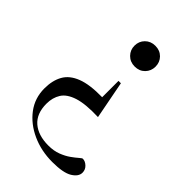

<svg xmlns="http://www.w3.org/2000/svg" viewBox="-219 -609 909 909"><g transform="rotate(45 236.0 -154.0)"><path d="M266 -382Q235.5 -382 215.5 -402.2Q195.5 -422.5 195.5 -451.5Q195.5 -481 215.5 -501Q235.5 -521 266 -521Q297 -521 316.8 -501Q336.5 -481 336.5 -451.5Q336.5 -422.5 316.8 -402.2Q297 -382 266 -382ZM310 213.5Q235.5 213.5 173.5 185.2Q111.5 157 74.2 107.5Q37 58 37 -6.5Q37 -60 57.8 -97Q78.5 -134 127.5 -153Q176.5 -172 260 -170.5V-280H276L312.5 -90Q227.5 -93 180 -77.8Q132.5 -62.5 113.8 -32.8Q95 -3 95 37.5Q95 104 134.2 137.8Q173.5 171.5 241.5 171.5Q277.5 171.5 305.2 160.8Q333 150 353 135.8Q373 121.5 385 110.8Q397 100 401.5 100Q417.5 100 432.2 113.8Q447 127.5 447 148Q447 174 415 193.8Q383 213.5 310 213.5Z"/></g></svg>

Font: Newsreader 72pt
Style: Regular
Weight: 400
Designer: Hugues Gentile
Foundry: Production Type
Version: Version 1.003; ttfautohint (v1.8.3)